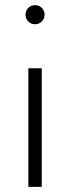

<svg xmlns="http://www.w3.org/2000/svg" viewBox="-20 -725 272 745"><path d="M90 -460H142V0H90ZM89.5 -642Q79 -653 79 -668Q79 -683 89.5 -694Q100 -705 116 -705Q132 -705 142.5 -694Q153 -683 153 -668Q153 -653 142.5 -642Q132 -631 116 -631Q100 -631 89.5 -642Z"/></svg>

Font: Renner* Light
Style: Light
Weight: 300
Version: Version 003.000 ; ttfautohint (v0.97) -l 8 -r 50 -G 200 -x 1